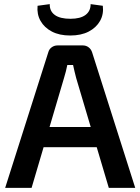

<svg xmlns="http://www.w3.org/2000/svg" viewBox="-20 -910 680 930"><path d="M381 -690Q397 -690 409 -681Q421 -672 426 -657L635 0H507L349 -532Q345 -548 341 -564Q337 -580 334 -595H306Q303 -580 299 -564Q295 -548 290 -532L133 0H5L214 -657Q218 -672 230.5 -681Q243 -690 259 -690ZM497 -295V-197H142V-295ZM419 -890 478 -882Q483 -841 464.5 -808.5Q446 -776 409.5 -757Q373 -738 320 -738Q268 -738 231.5 -757Q195 -776 176.5 -808.5Q158 -841 162 -882L221 -890Q220 -856 245.5 -837.5Q271 -819 321 -819Q369 -819 394 -837.5Q419 -856 419 -890Z"/></svg>

Font: Exo 2 SemiBold
Style: Regular
Weight: 600
Designer: Natanael Gama
Foundry: Natanael Gama
Version: Version 2.010